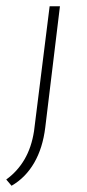

<svg xmlns="http://www.w3.org/2000/svg" viewBox="-29 -405 280 615"><path d="M-9 170Q27 144 49.5 105.5Q72 67 80 15L130 -385H163L116 3Q108 69 80.5 116.5Q53 164 8 190Z"/></svg>

Font: Josefin Sans Thin ExtraLight
Style: Italic
Weight: 250
Italic angle: -7°
Version: Version 2.000